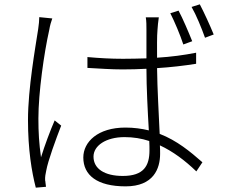

<svg xmlns="http://www.w3.org/2000/svg" viewBox="-20 -830 1040 885"><path d="M863 -798C884 -762 909 -701 925 -656L965 -671C949 -711 919 -776 901 -810ZM866 -640C850 -680 822 -746 803 -781L765 -769C784 -732 811 -668 825 -625ZM161 -751C161 -736 159 -717 156 -696C143 -611 109 -422 109 -277C109 -141 126 -38 145 35L192 31L189 7C189 7 189 6 189 5L188 2C188 1 188 1 188 0C187 -13 190 -30 193 -43C201 -89 238 -189 262 -251L232 -275C213 -232 185 -157 169 -105C160 -170 157 -219 157 -284C157 -402 183 -586 207 -692C210 -711 216 -732 221 -745ZM884 -587C828 -576 769 -568 704 -564C704 -611 703 -662 706 -693C707 -710 709 -729 712 -750H652C655 -734 655 -711 655 -692V-561C619 -560 583 -559 547 -559C490 -559 439 -562 383 -567V-517C443 -514 489 -510 545 -510C582 -510 618 -511 655 -513C655 -428 661 -313 666 -229C633 -237 597 -242 558 -242C431 -242 364 -176 364 -104C364 -23 427 29 559 29C688 29 718 -53 718 -121C718 -133 718 -145 717 -160C777 -132 832 -91 885 -40L913 -82C857 -131 796 -182 716 -213C712 -306 705 -419 704 -516C768 -520 827 -527 884 -536ZM669 -137C669 -66 643 -19 546 -19C462 -19 411 -52 411 -108C411 -159 469 -198 554 -198C594 -198 632 -192 668 -180C669 -163 669 -148 669 -137Z"/></svg>

Font: Spoqa Han Sans Neo Light
Style: Regular
Weight: 300
Designer: [Spoqa Han Sans Neo] Dong-huui Kim  Younghwa Kang  Yujin Lee  [Noto Sans] Ryoko NISHIZUKA  (kana & ideographs); Paul D. 
Foundry: Spoqa (http://www.spoqa-han-sans.com)
Version: Version 1.000